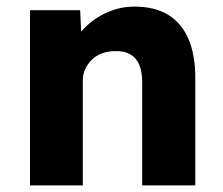

<svg xmlns="http://www.w3.org/2000/svg" viewBox="-20 -562 675 582"><path d="M71 -531H223L228 -423L196 -411Q207 -447 235.5 -476.5Q264 -506 304 -524Q344 -542 388 -542Q448 -542 489 -517.5Q530 -493 551 -444.5Q572 -396 572 -326V0H411V-313Q411 -345 402 -366Q393 -387 374.5 -397.5Q356 -408 329 -407Q308 -407 290 -400.5Q272 -394 259 -381.5Q246 -369 238.5 -353Q231 -337 231 -318V0H152Q124 0 104 0Q84 0 71 0Z"/></svg>

Font: Mach
Style: Bold
Weight: 700
Version: Version 1.002